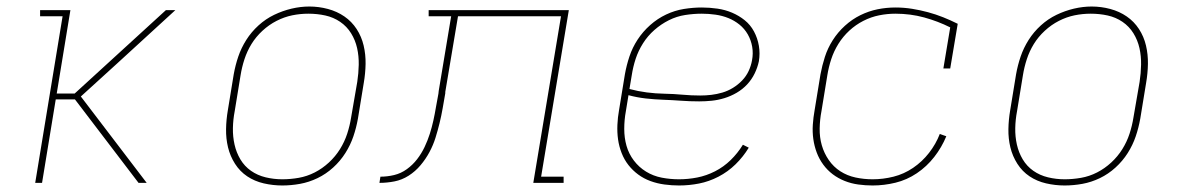

<svg xmlns="http://www.w3.org/2000/svg" viewBox="-20 -561 3640 589"><path d="M88 0 172 -511H103V-530H196L154 -274H209L489 -530H518L339 -366L228 -265L430 0H405L210 -256H151L109 0Z M846 8Q817 8 789 1.5Q761 -5 738.5 -20Q716 -35 701 -58.5Q686 -82 679.5 -109Q673 -136 673.5 -165Q674 -194 679 -223L697 -333Q702 -361 711 -387.5Q720 -414 735.5 -438.5Q751 -463 773 -483Q795 -503 821 -515.5Q847 -528 874.5 -534.5Q902 -541 929 -541Q958 -541 986 -533.5Q1014 -526 1036.5 -510.5Q1059 -495 1074 -472Q1089 -449 1095.5 -421.5Q1102 -394 1101.5 -365Q1101 -336 1096 -307L1078 -197Q1073 -169 1064 -142.5Q1055 -116 1039.5 -91.5Q1024 -67 1002 -47Q980 -27 954 -14.5Q928 -2 900.5 3Q873 8 846 8ZM846 -11Q871 -11 896.5 -15.5Q922 -20 945.5 -32Q969 -44 989 -62.5Q1009 -81 1023 -103.5Q1037 -126 1045 -150.5Q1053 -175 1057 -200L1076 -310Q1080 -336 1080.5 -362.5Q1081 -389 1075.5 -413.5Q1070 -438 1057 -459Q1044 -480 1023.5 -494Q1003 -508 978 -513.5Q953 -519 926 -519Q901 -519 876.5 -514Q852 -509 828.5 -497Q805 -485 785 -466.5Q765 -448 751.5 -426Q738 -404 730 -379.5Q722 -355 718 -330L700 -220Q695 -194 694.5 -168Q694 -142 699.5 -117.5Q705 -93 717.5 -72Q730 -51 750 -37Q770 -23 795 -17Q820 -11 846 -11Z M1144 0 1147 -19Q1168 -19 1189 -24Q1210 -29 1228 -42Q1246 -55 1259.5 -72.5Q1273 -90 1282.5 -110Q1292 -130 1298.5 -150.5Q1305 -171 1309.5 -191.5Q1314 -212 1317.5 -233Q1321 -254 1325 -274Q1325 -277 1325.5 -279Q1326 -281 1326 -283L1364 -511H1295V-530H1725L1640 -19H1709V0H1616L1701 -511H1385L1346 -279Q1346 -278 1346 -277.5Q1346 -277 1346 -276V-275Q1342 -252 1338 -229Q1334 -206 1328.5 -183.5Q1323 -161 1316 -138.5Q1309 -116 1297.5 -94.5Q1286 -73 1270 -54Q1254 -35 1233.5 -22Q1213 -9 1190 -4.5Q1167 0 1144 0Z M2063 8Q2041 8 2018.5 5Q1996 2 1975.5 -5.5Q1955 -13 1938 -25.5Q1921 -38 1908 -54.5Q1895 -71 1887 -91.5Q1879 -112 1876 -133.5Q1873 -155 1874 -178Q1875 -201 1879 -223L1897 -333Q1902 -361 1911 -388Q1920 -415 1936 -439.5Q1952 -464 1974.5 -484Q1997 -504 2023.5 -516.5Q2050 -529 2078 -533.5Q2106 -538 2133 -538Q2157 -538 2181 -534.5Q2205 -531 2226 -522Q2247 -513 2264.5 -499Q2282 -485 2293 -464.5Q2304 -444 2308 -420.5Q2312 -397 2308 -373Q2304 -354 2295 -335.5Q2286 -317 2272 -302Q2258 -287 2240 -276.5Q2222 -266 2202.5 -260Q2183 -254 2163.5 -252Q2144 -250 2125 -250Q2097 -250 2069.5 -252Q2042 -254 2014.5 -255Q1987 -256 1960.5 -259Q1934 -262 1908 -269L1900 -220Q1895 -193 1895 -165.5Q1895 -138 1902 -113.5Q1909 -89 1924.5 -68.5Q1940 -48 1962 -34.5Q1984 -21 2010 -16Q2036 -11 2063 -11Q2091 -11 2119 -16.5Q2147 -22 2173.5 -35.5Q2200 -49 2221.5 -70Q2243 -91 2259 -117L2277 -108Q2260 -80 2236.5 -57Q2213 -34 2184 -19Q2155 -4 2124.5 2Q2094 8 2063 8ZM2128 -268Q2145 -268 2162 -270Q2179 -272 2196 -277Q2213 -282 2228.5 -291.5Q2244 -301 2256.5 -314Q2269 -327 2276.5 -343Q2284 -359 2287 -376Q2291 -397 2287.5 -417.5Q2284 -438 2274 -455.5Q2264 -473 2248.5 -485.5Q2233 -498 2214.5 -505.5Q2196 -513 2175 -516Q2154 -519 2133 -519Q2108 -519 2082 -515Q2056 -511 2032 -499Q2008 -487 1987.5 -469Q1967 -451 1952.5 -428Q1938 -405 1930 -380.5Q1922 -356 1918 -330L1911 -288Q1937 -281 1964 -277.5Q1991 -274 2018.5 -273.5Q2046 -273 2073.5 -270.5Q2101 -268 2128 -268Z M2657 8Q2635 8 2613 5Q2591 2 2571 -6Q2551 -14 2534.5 -26.5Q2518 -39 2505.5 -56Q2493 -73 2485.5 -93Q2478 -113 2475 -134.5Q2472 -156 2473.5 -178.5Q2475 -201 2479 -223L2497 -333Q2502 -360 2510.5 -386.5Q2519 -413 2534.5 -437.5Q2550 -462 2572 -482Q2594 -502 2619.5 -514.5Q2645 -527 2672 -532.5Q2699 -538 2727 -538Q2753 -538 2778 -534Q2803 -530 2827 -523.5Q2851 -517 2873.5 -508Q2896 -499 2918 -488L2895 -351H2874L2895 -477Q2857 -496 2815 -507.5Q2773 -519 2727 -519Q2702 -519 2677 -514Q2652 -509 2628.5 -497Q2605 -485 2585.5 -467Q2566 -449 2552 -426.5Q2538 -404 2530 -379.5Q2522 -355 2518 -330L2500 -220Q2495 -194 2494.5 -167Q2494 -140 2501 -115.5Q2508 -91 2522.5 -70Q2537 -49 2558 -35.5Q2579 -22 2604.5 -16.5Q2630 -11 2657 -11Q2689 -11 2721 -19Q2753 -27 2781 -46Q2809 -65 2830 -92Q2851 -119 2863 -150L2883 -143Q2869 -109 2846 -79.5Q2823 -50 2792.5 -29.5Q2762 -9 2727 -0.5Q2692 8 2657 8Z M3246 8Q3217 8 3189 1.5Q3161 -5 3138.5 -20Q3116 -35 3101 -58.5Q3086 -82 3079.5 -109Q3073 -136 3073.5 -165Q3074 -194 3079 -223L3097 -333Q3102 -361 3111 -387.5Q3120 -414 3135.5 -438.5Q3151 -463 3173 -483Q3195 -503 3221 -515.5Q3247 -528 3274.5 -534.5Q3302 -541 3329 -541Q3358 -541 3386 -533.5Q3414 -526 3436.5 -510.5Q3459 -495 3474 -472Q3489 -449 3495.5 -421.5Q3502 -394 3501.5 -365Q3501 -336 3496 -307L3478 -197Q3473 -169 3464 -142.5Q3455 -116 3439.5 -91.5Q3424 -67 3402 -47Q3380 -27 3354 -14.5Q3328 -2 3300.5 3Q3273 8 3246 8ZM3246 -11Q3271 -11 3296.5 -15.5Q3322 -20 3345.5 -32Q3369 -44 3389 -62.5Q3409 -81 3423 -103.5Q3437 -126 3445 -150.5Q3453 -175 3457 -200L3476 -310Q3480 -336 3480.5 -362.5Q3481 -389 3475.5 -413.5Q3470 -438 3457 -459Q3444 -480 3423.5 -494Q3403 -508 3378 -513.5Q3353 -519 3326 -519Q3301 -519 3276.5 -514Q3252 -509 3228.5 -497Q3205 -485 3185 -466.5Q3165 -448 3151.5 -426Q3138 -404 3130 -379.5Q3122 -355 3118 -330L3100 -220Q3095 -194 3094.5 -168Q3094 -142 3099.5 -117.5Q3105 -93 3117.5 -72Q3130 -51 3150 -37Q3170 -23 3195 -17Q3220 -11 3246 -11Z"/></svg>

Font: Iosevka Slab Thin Extended
Style: Italic
Weight: 100
Width: 7
Italic angle: -9°
Monospace: yes
Designer: Belleve Invis
Foundry: Belleve Invis
Version: Version 11.1.0; ttfautohint (v1.8.3)